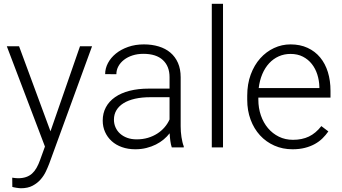

<svg xmlns="http://www.w3.org/2000/svg" viewBox="-20 -770 1784 1003"><path d="M243.7 -84 397.9 -528.3H460.9L237.3 84.5Q230.5 102.5 220 125Q209.5 147.5 192.6 167Q175.8 186.5 150.6 200Q125.5 213.4 89.4 213.4Q84.5 213.4 78.1 212.6Q71.8 211.9 65.4 210.9Q59.1 210 53.5 208.7Q47.9 207.5 44.4 206.5L43.9 158.2Q49.8 159.2 59.8 160.2Q69.8 161.1 74.2 161.1Q97.7 161.1 115.7 155Q133.8 148.9 147.2 137Q160.6 125 170.9 106.9Q181.2 88.9 189.5 65.4L214.8 -4.4L15.6 -528.3H79.6Z M877.4 0Q872.6 -13.7 869.9 -33.4Q867.2 -53.2 866.2 -73.7Q853 -56.6 835 -41.5Q816.9 -26.4 794.4 -15.1Q772 -3.9 745.1 2.9Q718.3 9.8 687 9.8Q648.4 9.8 616.9 -1.5Q585.4 -12.7 563.2 -33Q541 -53.2 528.8 -80.6Q516.6 -107.9 516.6 -140.1Q516.6 -178.7 533.2 -209.7Q549.8 -240.7 581.1 -262.5Q612.3 -284.2 657 -295.7Q701.7 -307.1 757.3 -307.1H865.7V-367.2Q865.7 -423.8 830.8 -456.3Q795.9 -488.8 729 -488.8Q698.2 -488.8 672.4 -480.5Q646.5 -472.2 627.7 -457.5Q608.9 -442.9 598.4 -423.6Q587.9 -404.3 587.9 -382.3L529.3 -382.8Q529.3 -412.6 543.9 -440.4Q558.6 -468.3 585.2 -490Q611.8 -511.7 649.2 -524.9Q686.5 -538.1 731.9 -538.1Q773.9 -538.1 809.3 -527.3Q844.7 -516.6 870.1 -495.1Q895.5 -473.6 909.7 -441.4Q923.8 -409.2 923.8 -366.2V-110.4Q923.8 -96.7 924.8 -82Q925.8 -67.4 928 -53.7Q930.2 -40 933.1 -27.6Q936 -15.1 939.9 -5.9V0ZM693.8 -42Q725.6 -42 752.7 -50Q779.8 -58.1 801.8 -72.3Q823.7 -86.4 839.8 -105.2Q856 -124 865.7 -146V-262.2H765.6Q720.7 -262.2 685.3 -254.2Q649.9 -246.1 625.5 -231Q601.1 -215.8 588.1 -194.1Q575.2 -172.4 575.2 -145Q575.2 -123.5 583.5 -104.7Q591.8 -85.9 607.2 -72Q622.6 -58.1 644.5 -50Q666.5 -42 693.8 -42Z M1145 0H1086.4V-750H1145Z M1508.3 9.8Q1456.5 9.8 1413.1 -9.5Q1369.6 -28.8 1338.1 -63.2Q1306.6 -97.7 1289.1 -145Q1271.5 -192.4 1271.5 -249V-270Q1271.5 -331.1 1289.8 -380.6Q1308.1 -430.2 1339.4 -465.1Q1370.6 -500 1411.4 -519Q1452.1 -538.1 1497.6 -538.1Q1547.9 -538.1 1586.9 -520Q1626 -502 1652.6 -469.7Q1679.2 -437.5 1692.9 -393.1Q1706.5 -348.6 1706.5 -295.9V-260.3H1329.6V-249Q1329.6 -205.6 1342.8 -167.2Q1356 -128.9 1379.9 -100.6Q1403.8 -72.3 1437 -55.9Q1470.2 -39.6 1510.7 -39.6Q1557.6 -39.6 1593.5 -56.6Q1629.4 -73.7 1658.7 -111.3L1695.3 -83.5Q1682.1 -64.5 1664.8 -47.4Q1647.5 -30.3 1624.5 -17.6Q1601.6 -4.9 1572.8 2.4Q1543.9 9.8 1508.3 9.8ZM1497.6 -488.3Q1464.4 -488.3 1436 -475.6Q1407.7 -462.9 1386 -439.5Q1364.3 -416 1350.3 -383.1Q1336.4 -350.1 1331.5 -310.1H1648.4V-316.4Q1647.5 -349.6 1637.7 -380.6Q1627.9 -411.6 1609.1 -435.5Q1590.3 -459.5 1562.5 -473.9Q1534.7 -488.3 1497.6 -488.3Z"/></svg>

Font: Melbourne
Style: Light
Weight: 300
Designer: Google
Version: Version 2.000980; 2014